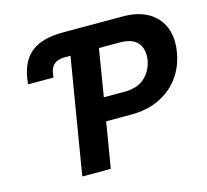

<svg xmlns="http://www.w3.org/2000/svg" viewBox="-104 -849 1047 969"><g transform="rotate(-15 419.0 -364.0)"><path d="M65.4 -520 70.8 -555.7Q85.4 -643.1 141.6 -685.3Q197.8 -727.5 303.7 -727.5H614.3Q696.8 -727.5 749.8 -696Q802.7 -664.6 824.2 -609.4Q845.7 -554.2 833.5 -482.4Q821.8 -410.2 781.7 -355Q741.7 -299.8 677.5 -268.8Q613.3 -237.8 529.8 -237.8H398.4L358.9 0H210L330.6 -727.5L310.1 -604H279.3Q212.4 -604 202.1 -543.9L198.7 -520ZM418.5 -357.9H525.9Q594.7 -357.9 632.8 -393.1Q670.9 -428.2 680.2 -481.9Q689 -536.6 661.9 -570.6Q634.8 -604.5 565.9 -604.5H459Z"/></g></svg>

Font: Inter
Style: Bold Italic
Weight: 700
Italic angle: -9.39999°
Designer: Rasmus Andersson
Foundry: rsms
Version: Version 4.001;git-9221beed3